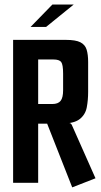

<svg xmlns="http://www.w3.org/2000/svg" viewBox="-20 -793 440 833"><path d="M36.9 -620H265.4Q308.4 -620 328.9 -609.5Q349.4 -599 355.9 -577.5Q362.4 -556 362.4 -524V-394.5Q362.4 -358.5 356.4 -327Q350.4 -295.5 325.4 -276Q300.4 -256.5 243.4 -256.5H145.6V0H36.9ZM293.3 19.9 181.9 -263.2 255.1 -265.8 285.9 -257.9 290.9 -252.5 394.3 -19.5ZM206.7 -341.7Q231.9 -341.7 242.8 -355.3Q253.8 -368.8 253.8 -401.7V-473.4Q253.8 -512.7 245.5 -523.8Q237.3 -534.9 212.1 -534.9H145.6V-341.7ZM112.6 -676.1 207.3 -773.3H299.8L179.9 -676.1Z"/></svg>

Font: Smooch Sans Thin
Style: Regular
Weight: 100
Designer: Robert E. Leuschke
Foundry: Robert E. Leuschke
Version: Version 1.010